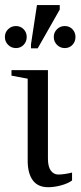

<svg xmlns="http://www.w3.org/2000/svg" viewBox="-24 -740 323 769"><path d="M168 -104.5Q168 -72.8 179.4 -56.9Q190.9 -41 209.5 -41Q231.9 -41 264.6 -48.8V-17.1Q247.6 -4.9 220.7 2.4Q193.8 9.8 168.9 9.8Q127.4 9.8 107.2 -18.1Q86.9 -45.9 86.9 -96.2V-424.8L22 -437V-459H168ZM100.1 -546.4V-562.5L124 -719.7H215.3V-701.7L127 -546.4ZM278.3 -591.8Q278.3 -573.2 266.1 -560.3Q253.9 -547.4 235.4 -547.4Q217.3 -547.4 204.3 -560.3Q191.4 -573.2 191.4 -591.8Q191.4 -610.4 204.3 -623Q217.3 -635.7 235.4 -635.7Q253.9 -635.7 266.1 -623Q278.3 -610.4 278.3 -591.8ZM83 -591.8Q83 -573.2 70.6 -560.3Q58.1 -547.4 40 -547.4Q21.5 -547.4 8.5 -560.3Q-4.4 -573.2 -4.4 -591.8Q-4.4 -610.4 8.5 -623Q21.5 -635.7 40 -635.7Q58.1 -635.7 70.6 -623Q83 -610.4 83 -591.8Z"/></svg>

Font: Times New Roman
Style: Regular
Weight: 400
Designer: Steve Matteson
Foundry: Ascender Corporation
Version: Version 2.00.3